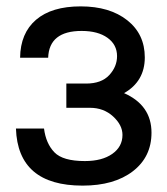

<svg xmlns="http://www.w3.org/2000/svg" viewBox="-20 -559 525 602"><path d="M118 -156Q124 -109 150.5 -81.5Q177 -54 246 -54Q300 -54 332 -76.5Q364 -99 364 -136Q364 -167 334.5 -194Q305 -221 262 -221H188V-297H250Q298 -297 322.5 -323.5Q347 -350 347 -383Q347 -419 317 -440.5Q287 -462 236 -462Q134 -462 131 -378H43Q44 -455 93 -497Q142 -539 233 -539Q324 -539 379 -495.5Q434 -452 434 -379Q434 -304 369 -267Q455 -229 455 -143Q455 -67 396.5 -22Q338 23 239 23Q36 23 30 -156Z"/></svg>

Font: ColatingCofangSans
Style: Regular
Weight: 400
Foundry: GNU
Version: Version 412.227;June 27, 2022;FontCreator 11.0.0.2412 32-bit